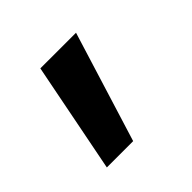

<svg xmlns="http://www.w3.org/2000/svg" viewBox="-78 -192 392 392"><g transform="rotate(-45 117.5 3.5)"><path d="M77 -116H180L106 123H30Z"/></g></svg>

Font: Cairo SemiBold
Style: Regular
Weight: 600
Designer: Mohamed Gaber, the designers of Titillium
Foundry: Kief Type Foundry
Version: Version 2.009; ttfautohint (v1.5.33-1714) -l 8 -r 50 -G 200 